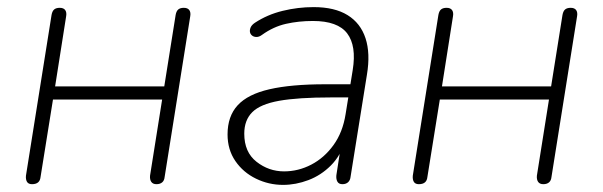

<svg xmlns="http://www.w3.org/2000/svg" viewBox="-20 -512 1696 540"><path d="M70 6Q60 6 56 -0.5Q52 -7 53 -18L125 -470Q127 -481 132.5 -485.5Q138 -490 148 -490Q159 -490 163.5 -483.5Q168 -477 166 -466L135 -269H442L474 -470Q476 -481 481.5 -485.5Q487 -490 497 -490Q508 -490 512.5 -483.5Q517 -477 515 -466L443 -14Q442 -4 436 1Q430 6 420 6Q410 6 405.5 -0.5Q401 -7 402 -18L436 -232H129L94 -14Q93 -4 87 1Q81 6 70 6Z M776 8Q736 8 700 -9.5Q664 -27 642 -59Q620 -91 620 -134Q620 -185 648.5 -216Q677 -247 738 -261Q799 -275 895 -275H976L970 -238H911Q818 -238 765 -228.5Q712 -219 689.5 -196.5Q667 -174 667 -136Q667 -84 701.5 -57Q736 -30 779 -30Q819 -30 855.5 -49Q892 -68 918 -104Q944 -140 952 -191L972 -315Q983 -383 956.5 -418Q930 -453 860 -453Q820 -453 784.5 -445Q749 -437 717 -414Q709 -408 701.5 -408Q694 -408 689 -412Q684 -416 683 -422Q682 -428 685 -435Q688 -442 697 -448Q732 -471 775 -481.5Q818 -492 862 -492Q921 -492 957.5 -469.5Q994 -447 1008 -404.5Q1022 -362 1012 -302L966 -15Q965 -5 959 0.5Q953 6 943 6Q933 6 929 -1Q925 -8 926 -19L941 -116H951Q938 -74 910.5 -46.5Q883 -19 847.5 -5.5Q812 8 776 8Z M1158 6Q1148 6 1144 -0.5Q1140 -7 1141 -18L1213 -470Q1215 -481 1220.5 -485.5Q1226 -490 1236 -490Q1247 -490 1251.5 -483.5Q1256 -477 1254 -466L1223 -269H1530L1562 -470Q1564 -481 1569.5 -485.5Q1575 -490 1585 -490Q1596 -490 1600.5 -483.5Q1605 -477 1603 -466L1531 -14Q1530 -4 1524 1Q1518 6 1508 6Q1498 6 1493.5 -0.5Q1489 -7 1490 -18L1524 -232H1217L1182 -14Q1181 -4 1175 1Q1169 6 1158 6Z"/></svg>

Font: Nunito ExtraLight
Style: Italic
Weight: 200
Italic angle: -9°
Designer: Vernon Adams
Foundry: Vernon Adams
Version: Version 3.602